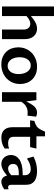

<svg xmlns="http://www.w3.org/2000/svg" viewBox="1008 -1830 832 2888"><g transform="rotate(90 1424.0 -386.0)"><path d="M77.1 -782.2H221.2V-434.6Q240.2 -450.7 261.5 -467.3Q282.7 -483.9 306.6 -497.3Q330.6 -510.7 356.7 -519Q382.8 -527.3 411.6 -527.3Q446.3 -527.3 475.1 -514.4Q503.9 -501.5 524.7 -477.8Q545.4 -454.1 556.9 -420.9Q568.4 -387.7 568.4 -346.7V0H424.3V-328.1Q424.3 -352.1 417.7 -370.4Q411.1 -388.7 399.4 -400.9Q387.7 -413.1 371.8 -419.2Q356 -425.3 337.4 -425.3Q306.2 -425.3 277.8 -409.4Q249.5 -393.6 221.2 -368.2V0H77.1Z M949.7 9.8Q885.7 9.8 837.6 -10.7Q789.6 -31.2 757.1 -66.2Q724.6 -101.1 708.3 -147.2Q691.9 -193.4 691.9 -244.6Q691.9 -303.7 713.1 -355.2Q734.4 -406.7 772.9 -445.1Q811.5 -483.4 865.5 -505.4Q919.4 -527.3 984.9 -527.3Q1048.3 -527.3 1096.7 -506.8Q1145 -486.3 1177.7 -451.4Q1210.4 -416.5 1227.1 -370.1Q1243.7 -323.7 1243.7 -272Q1243.7 -211.9 1221.9 -160.4Q1200.2 -108.9 1161.4 -71Q1122.6 -33.2 1068.6 -11.7Q1014.6 9.8 949.7 9.8ZM970.7 -85Q997.6 -85 1020.3 -96.2Q1043 -107.4 1059.6 -128.9Q1076.2 -150.4 1085.2 -181.2Q1094.2 -211.9 1094.2 -251Q1094.2 -288.1 1085.4 -321.3Q1076.7 -354.5 1060.1 -379.2Q1043.5 -403.8 1019.3 -418.2Q995.1 -432.6 964.4 -432.6Q936.5 -432.6 913.8 -420.9Q891.1 -409.2 875 -387.2Q858.9 -365.2 849.9 -334.2Q840.8 -303.2 840.8 -265.1Q840.8 -226.6 849.9 -193.6Q858.9 -160.6 875.7 -136.5Q892.6 -112.3 916.5 -98.6Q940.4 -85 970.7 -85Z M1367.2 -517.6H1486.8L1505.4 -364.7Q1512.7 -378.4 1520.3 -392.3Q1527.8 -406.2 1534.9 -418.7Q1542 -431.2 1547.9 -440.9Q1553.7 -450.7 1557.6 -456.1Q1567.9 -471.2 1579.8 -484.4Q1591.8 -497.6 1606.4 -507.1Q1621.1 -516.6 1638.7 -522Q1656.2 -527.3 1677.2 -527.3Q1691.4 -527.3 1707 -523.7Q1722.7 -520 1734.9 -512.2L1719.2 -381.8Q1710 -384.3 1695.3 -385Q1680.7 -385.7 1670.4 -385.7Q1642.6 -385.7 1619.1 -378.7Q1595.7 -371.6 1576.2 -359.1Q1556.6 -346.7 1540.5 -329.6Q1524.4 -312.5 1511.2 -293V0H1367.2Z M1893.6 -422.9H1789.6L1799.3 -486.8Q1825.2 -494.6 1844 -502.4Q1862.8 -510.3 1876.7 -519.8Q1890.6 -529.3 1901.1 -540.8Q1911.6 -552.2 1920.9 -567.4Q1930.2 -582.5 1939.5 -602.1Q1948.7 -621.6 1960.4 -647H2030.8V-517.6H2215.3L2192.9 -422.9H2037.6V-179.2Q2037.6 -131.3 2063.2 -111.8Q2088.9 -92.3 2135.3 -92.3Q2155.3 -92.3 2175.5 -95.7Q2195.8 -99.1 2214.4 -106.4V-40.5Q2178.7 -15.1 2137 -2.7Q2095.2 9.8 2052.7 9.8Q2012.2 9.8 1982.2 -1.7Q1952.1 -13.2 1932.4 -34.7Q1912.6 -56.2 1903.1 -86.9Q1893.6 -117.7 1893.6 -156.7Z M2619.1 -75.7Q2605.5 -64 2587.2 -49.1Q2568.8 -34.2 2546.9 -21.2Q2524.9 -8.3 2499.5 0.7Q2474.1 9.8 2446.3 9.8Q2415.5 9.8 2390.4 -2Q2365.2 -13.7 2347.7 -33.4Q2330.1 -53.2 2320.6 -79.6Q2311 -106 2311 -134.8Q2311 -169.4 2326.2 -201.4Q2341.3 -233.4 2374.3 -257.8Q2407.2 -282.2 2460 -296.6Q2512.7 -311 2587.9 -311H2615.2V-346.2Q2615.2 -387.7 2589.1 -410.2Q2563 -432.6 2520 -432.6Q2502.4 -432.6 2482.4 -428.5Q2462.4 -424.3 2442.6 -416.7Q2422.9 -409.2 2404.1 -399.2Q2385.3 -389.2 2369.6 -377.4L2360.8 -382.3L2335 -474.6Q2396 -504.4 2449.5 -515.9Q2502.9 -527.3 2552.2 -527.3Q2598.1 -527.3 2636.5 -518.3Q2674.8 -509.3 2701.9 -490Q2729 -470.7 2744.1 -439.9Q2759.3 -409.2 2759.3 -365.7V-142.1Q2759.3 -133.8 2760.5 -125Q2761.7 -116.2 2765.6 -108.9Q2769.5 -101.6 2776.4 -96.9Q2783.2 -92.3 2794.4 -92.3Q2801.3 -92.3 2809.6 -93.8Q2817.9 -95.2 2827.1 -99.1V-33.7Q2797.9 -13.2 2768.8 -1.7Q2739.7 9.8 2712.4 9.8Q2692.9 9.8 2678.2 3.2Q2663.6 -3.4 2652.3 -14.6Q2641.1 -25.9 2633.1 -41.5Q2625 -57.1 2619.1 -75.7ZM2615.2 -252.4H2590.3Q2545.4 -252.4 2517.3 -246.1Q2489.3 -239.7 2473.6 -228.3Q2458 -216.8 2452.1 -201.2Q2446.3 -185.5 2446.3 -167.5Q2446.3 -148.4 2451.7 -134.3Q2457 -120.1 2466.6 -110.8Q2476.1 -101.6 2488.8 -96.9Q2501.5 -92.3 2516.1 -92.3Q2537.1 -92.3 2561.3 -102.1Q2585.4 -111.8 2615.2 -139.2Z"/></g></svg>

Font: Proza Libre
Style: SemiBold
Weight: 600
Designer: Jasper de Waard
Foundry: Jasper de Waard
Version: Version 1.000; ttfautohint (v1.4.1.8-43bc) -l 8 -r 50 -G 200